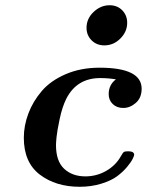

<svg xmlns="http://www.w3.org/2000/svg" viewBox="-20 -714 566 740"><path d="M71.8 -183.1Q71.8 -230 89.4 -276.6Q106.9 -323.2 140.9 -363Q174.8 -402.8 232.9 -428Q291 -453.1 363.8 -453.1Q525.9 -453.1 525.9 -372.1Q525.9 -336.9 503.4 -317.4Q481 -297.9 455.1 -297.9Q430.2 -297.9 414.6 -313Q398.9 -328.1 398.9 -351.1Q398.9 -387.2 426.8 -408.2Q397 -413.1 366.2 -413.1Q276.4 -413.1 235.8 -334Q219.7 -301.8 210 -255.4Q200.2 -209 198 -186.5Q195.8 -164.1 195.8 -154.8Q195.8 -92.8 227.3 -63.5Q258.8 -34.2 309.1 -34.2Q352.1 -34.2 388.9 -55.2Q425.8 -76.2 445.8 -111.8Q453.6 -126 457.8 -128.4Q461.9 -130.9 474.1 -130.9Q497.1 -130.9 497.1 -117.2Q497.1 -113.3 491 -101.1Q484.9 -88.9 469.5 -70.3Q454.1 -51.8 431.6 -34.9Q409.2 -18.1 370.6 -6.1Q332 5.9 287.1 5.9Q195.3 5.9 133.5 -41Q71.8 -87.9 71.8 -183.1ZM313.5 -606.9Q313.5 -642.1 340.8 -668Q368.2 -693.8 402.3 -693.8Q432.1 -693.8 451.2 -674.3Q470.2 -654.8 470.2 -626Q470.2 -591.8 443.8 -565.4Q417.5 -539.1 382.3 -539.1Q352.5 -539.1 333 -558.6Q313.5 -578.1 313.5 -606.9Z"/></svg>

Font: CMU Serif Extra
Style: BoldSlanted
Weight: 700
Italic angle: -9.46001°
Version: Version 0.7.0